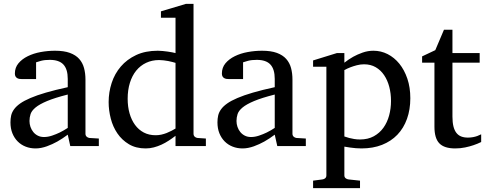

<svg xmlns="http://www.w3.org/2000/svg" viewBox="-20 -757 2520 995"><path d="M331.1 -267.1Q263.7 -250 224.1 -233.4Q184.6 -216.8 164.3 -200Q144 -183.1 138.4 -165.8Q132.8 -148.4 132.8 -129.9Q132.8 -114.3 137.9 -99.4Q143.1 -84.5 152.6 -72.8Q162.1 -61 176 -54Q189.9 -46.9 208 -46.9Q228 -46.9 249.8 -54.2Q271.5 -61.5 289.6 -70.3Q310.5 -80.6 331.1 -94.2ZM344.2 0 331.1 -59.1Q304.7 -39.1 276.9 -23.4Q264.6 -16.6 251 -10.3Q237.3 -3.9 222.9 1.2Q208.5 6.3 193.6 9.3Q178.7 12.2 164.1 12.2Q136.7 12.2 113 2.9Q89.4 -6.3 71.8 -23.9Q54.2 -41.5 44.2 -66.4Q34.2 -91.3 34.2 -123Q34.2 -141.6 37.8 -158.2Q41.5 -174.8 52.7 -190.4Q64 -206.1 84.2 -220.5Q104.5 -234.9 137.5 -249Q170.4 -263.2 218 -277.1Q265.6 -291 331.1 -305.2V-348.1Q331.1 -398.4 308.6 -422.6Q286.1 -446.8 237.8 -446.8Q211.4 -446.8 192.9 -441.9Q174.3 -437 167 -434.1V-347.2H94.2Q87.4 -347.2 80.8 -348.1Q74.2 -349.1 68.8 -352.3Q63.5 -355.5 60.3 -361.1Q57.1 -366.7 57.1 -376Q57.1 -406.7 75.7 -429Q94.2 -451.2 124 -465.8Q153.8 -480.5 190.9 -487.3Q228 -494.1 265.1 -494.1Q311.5 -494.1 342 -482.9Q372.6 -471.7 390.4 -451.7Q408.2 -431.6 415.5 -404.3Q422.9 -377 422.9 -344.2V-64Q422.9 -54.7 429 -48.8Q435.1 -43 443.8 -42L492.2 -39.1V0Z M889.6 -431.2Q883.3 -433.1 873.3 -435.8Q863.3 -438.5 851.8 -440.7Q840.3 -442.9 827.9 -444.3Q815.4 -445.8 804.7 -445.8Q767.6 -445.8 737.3 -431.4Q707 -417 685.8 -390.9Q664.6 -364.7 653.1 -327.6Q641.6 -290.5 641.6 -245.1Q641.6 -204.1 651.4 -169.7Q661.1 -135.3 679.7 -109.9Q698.2 -84.5 725.1 -70.3Q752 -56.2 786.6 -56.2Q801.8 -56.2 815.9 -59.3Q830.1 -62.5 843.3 -67.6Q856.4 -72.8 868.2 -78.9Q879.9 -85 889.6 -90.8ZM889.6 0V-53.2Q872.6 -40 854.2 -28.1Q835.9 -16.1 816.7 -7.3Q797.4 1.5 777.1 6.8Q756.8 12.2 734.9 12.2Q684.6 12.2 648.2 -9.5Q611.8 -31.2 588.4 -65.7Q564.9 -100.1 554 -142.8Q543 -185.5 543 -228Q543 -278.8 558.6 -326.9Q574.2 -375 606 -412.1Q637.7 -449.2 685.5 -471.7Q733.4 -494.1 797.9 -494.1Q809.6 -494.1 823.2 -492.7Q836.9 -491.2 849.9 -489.5Q862.8 -487.8 873.3 -485.6Q883.8 -483.4 889.6 -481.9V-665H814V-698.2L942.9 -736.8H982.9V-64Q982.9 -54.7 988.8 -48.8Q994.6 -43 1003.9 -42L1046.9 -39.1V0Z M1403.8 -267.1Q1336.4 -250 1296.9 -233.4Q1257.3 -216.8 1237.1 -200Q1216.8 -183.1 1211.2 -165.8Q1205.6 -148.4 1205.6 -129.9Q1205.6 -114.3 1210.7 -99.4Q1215.8 -84.5 1225.3 -72.8Q1234.9 -61 1248.8 -54Q1262.7 -46.9 1280.8 -46.9Q1300.8 -46.9 1322.5 -54.2Q1344.2 -61.5 1362.3 -70.3Q1383.3 -80.6 1403.8 -94.2ZM1417 0 1403.8 -59.1Q1377.4 -39.1 1349.6 -23.4Q1337.4 -16.6 1323.7 -10.3Q1310.1 -3.9 1295.7 1.2Q1281.2 6.3 1266.4 9.3Q1251.5 12.2 1236.8 12.2Q1209.5 12.2 1185.8 2.9Q1162.1 -6.3 1144.5 -23.9Q1127 -41.5 1116.9 -66.4Q1106.9 -91.3 1106.9 -123Q1106.9 -141.6 1110.6 -158.2Q1114.3 -174.8 1125.5 -190.4Q1136.7 -206.1 1157 -220.5Q1177.2 -234.9 1210.2 -249Q1243.2 -263.2 1290.8 -277.1Q1338.4 -291 1403.8 -305.2V-348.1Q1403.8 -398.4 1381.3 -422.6Q1358.9 -446.8 1310.5 -446.8Q1284.2 -446.8 1265.6 -441.9Q1247.1 -437 1239.7 -434.1V-347.2H1167Q1160.2 -347.2 1153.6 -348.1Q1147 -349.1 1141.6 -352.3Q1136.2 -355.5 1133.1 -361.1Q1129.9 -366.7 1129.9 -376Q1129.9 -406.7 1148.4 -429Q1167 -451.2 1196.8 -465.8Q1226.6 -480.5 1263.7 -487.3Q1300.8 -494.1 1337.9 -494.1Q1384.3 -494.1 1414.8 -482.9Q1445.3 -471.7 1463.1 -451.7Q1481 -431.6 1488.3 -404.3Q1495.6 -377 1495.6 -344.2V-64Q1495.6 -54.7 1501.7 -48.8Q1507.8 -43 1516.6 -42L1564.9 -39.1V0Z M2006.3 -233.9Q2006.3 -272.5 1997.3 -306.9Q1988.3 -341.3 1970.7 -367.4Q1953.1 -393.6 1927 -408.7Q1900.9 -423.8 1866.7 -423.8Q1847.7 -423.8 1829.3 -418.9Q1811 -414.1 1796.9 -408.7Q1780.3 -402.3 1764.6 -394V-49.8Q1776.4 -45.4 1789.6 -42Q1800.8 -39.1 1815.4 -36.6Q1830.1 -34.2 1845.7 -34.2Q1886.7 -34.2 1917 -50.8Q1947.3 -67.4 1967 -95Q1986.8 -122.6 1996.6 -158.7Q2006.3 -194.8 2006.3 -233.9ZM2106.4 -248Q2106.4 -189 2089.1 -140.9Q2071.8 -92.8 2039.3 -58.8Q2006.8 -24.9 1959.7 -6.3Q1912.6 12.2 1853.5 12.2Q1839.8 12.2 1824.2 11Q1808.6 9.8 1795.4 7.8Q1779.8 5.9 1764.6 2.9V151.9Q1764.6 161.1 1771 166.5Q1777.3 171.9 1786.6 172.9L1845.7 179.2V217.8H1602.5V179.2L1650.4 172.9Q1659.7 171.9 1665.5 166.5Q1671.4 161.1 1671.4 151.9V-411.1H1602.5V-443.8L1725.6 -481.9H1764.6V-432.1Q1786.1 -449.2 1810.5 -462.9Q1831.5 -474.6 1858.9 -484.4Q1886.2 -494.1 1915.5 -494.1Q1954.1 -494.1 1988.8 -476.6Q2023.4 -459 2049.6 -426.8Q2075.7 -394.5 2091.1 -349.1Q2106.4 -303.7 2106.4 -248Z M2473.6 -21Q2455.1 -11.7 2433.1 -4.4Q2414.6 2 2390.1 7.1Q2365.7 12.2 2338.9 12.2Q2282.2 12.2 2256.8 -14.2Q2231.4 -40.5 2231.4 -100.1V-432.1H2167.5V-464.8L2235.8 -497.1L2280.8 -603H2324.7V-481.9H2465.8V-432.1H2324.7V-152.8Q2324.7 -123 2329.8 -102.3Q2335 -81.5 2345 -68.6Q2355 -55.7 2369.9 -49.8Q2384.8 -43.9 2404.8 -43.9Q2419.4 -43.9 2431.9 -46.4Q2444.3 -48.8 2453.6 -52.2Q2464.4 -56.2 2473.6 -61Z"/></svg>

Font: BabelStone Ogham Pictish
Style: Italic
Weight: 400
Italic angle: -30°
Designer: Andrew West
Foundry: BabelStone
Version: Version 1.02 March 14, 2022